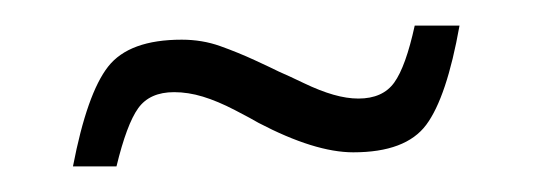

<svg xmlns="http://www.w3.org/2000/svg" viewBox="-20 -377 429 150"><path d="M122 -346Q138 -346 152 -341Q166 -336 179 -330Q192 -324 198 -321Q205 -318 217.5 -312Q230 -306 240.5 -303Q251 -300 260 -300Q279 -300 288 -312.5Q297 -325 304 -357H339Q329 -301 313 -279.5Q297 -258 256 -258Q226 -258 182 -281Q177 -284 163.5 -291Q150 -298 138.5 -301.5Q127 -305 116 -305Q97 -305 88 -292.5Q79 -280 71 -247H37Q48 -304 64.5 -325Q81 -346 122 -346Z"/></svg>

Font: Saira Ultra Condensed Light
Style: Italic
Weight: 300
Width: 1
Italic angle: -12°
Designer: Hector Gatti with collaboration of the Omnibus-Type team
Foundry: Omnibus-Type
Version: Version 1.001; ttfautohint (v1.8)